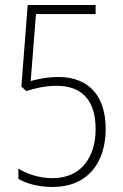

<svg xmlns="http://www.w3.org/2000/svg" viewBox="-20 -734 488 763"><path d="M212 -428C166 -428 128 -419 102 -412L123 -678H360V-714H90L65 -390L85 -372C117 -383 160 -393 205 -393C313 -393 360 -327 360 -221C360 -109 302 -26 189 -26C135 -26 87 -43 53 -64V-23C86 -4 133 9 189 9C328 9 400 -87 400 -222C400 -347 338 -428 212 -428Z"/></svg>

Font: Noto Sans Arabic UI Cn XLt
Style: Regular
Weight: 200
Width: 3
Designer: Monotype Design Team, Nadine Chahine and Nizar Qandah
Foundry: Monotype Imaging Inc.
Version: Version 2.010